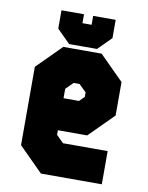

<svg xmlns="http://www.w3.org/2000/svg" viewBox="-80 -748 623 806"><g transform="rotate(10 232.0 -345.0)"><path d="M314 -540 417 -437V-294.5L314 -191.5H189V-172L219.5 -141.5H410V0H150.5L47.5 -103V-437L150.5 -540ZM245 -398.5H219.5L189 -368V-328H255L276 -349V-368ZM172.5 -556 116.5 -612V-690H212.5V-652H251.5V-690H347.5V-612L291.5 -556Z"/></g></svg>

Font: Tourney Condensed Black
Style: Regular
Weight: 900
Width: 3
Designer: Tyler Finck
Foundry: Etcetera Type Co
Version: Version 1.010; ttfautohint (v1.8.3)